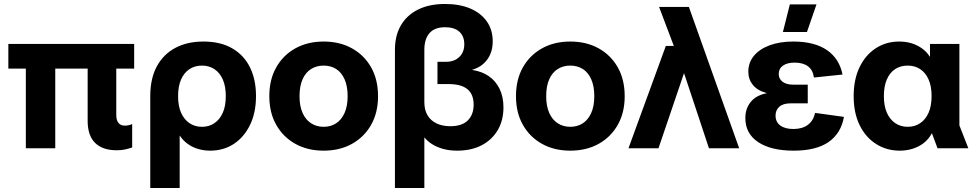

<svg xmlns="http://www.w3.org/2000/svg" viewBox="-20 -746 4907 966"><path d="M567 10Q496 10 458.5 -27Q421 -64 421 -138V-450H565V-168Q565 -141 576 -127.5Q587 -114 607 -114Q616 -114 625 -115.5Q634 -117 645 -122V-4Q624 3 606.5 6.5Q589 10 567 10ZM110 0V-450H258V0ZM22 -401V-525H655V-401Z M736 200V-262Q736 -351 769 -412Q802 -473 862 -505Q922 -537 1004 -537Q1089 -537 1148 -503Q1207 -469 1237.5 -407.5Q1268 -346 1268 -263Q1268 -179 1238 -117.5Q1208 -56 1156.5 -22Q1105 12 1037 12Q1006 12 977 3.5Q948 -5 924.5 -22Q901 -39 885 -63H884V200ZM996 -108Q1032 -108 1059 -126.5Q1086 -145 1101 -179Q1116 -213 1116 -262Q1116 -312 1101 -346Q1086 -380 1059 -398Q1032 -416 996 -416Q960 -416 933 -398Q906 -380 891 -346Q876 -312 876 -262Q876 -213 891 -179Q906 -145 933 -126.5Q960 -108 996 -108Z M1608 12Q1528 12 1466.5 -22Q1405 -56 1370 -117.5Q1335 -179 1335 -262Q1335 -346 1370 -407.5Q1405 -469 1466.5 -503Q1528 -537 1608 -537Q1689 -537 1750.5 -503Q1812 -469 1847 -407.5Q1882 -346 1882 -262Q1882 -179 1847 -117.5Q1812 -56 1750.5 -22Q1689 12 1608 12ZM1608 -108Q1644 -108 1671 -125.5Q1698 -143 1713.5 -177.5Q1729 -212 1729 -262Q1729 -313 1713.5 -347.5Q1698 -382 1671 -399Q1644 -416 1608 -416Q1573 -416 1545.5 -399Q1518 -382 1502.5 -347.5Q1487 -313 1487 -262Q1487 -212 1502.5 -177.5Q1518 -143 1545.5 -125.5Q1573 -108 1608 -108Z M1967 200V-495Q1967 -567 1997 -618.5Q2027 -670 2083.5 -698Q2140 -726 2219 -726Q2293 -726 2346.5 -703Q2400 -680 2429.5 -638Q2459 -596 2459 -538Q2459 -484 2431.5 -446.5Q2404 -409 2356 -395V-394Q2404 -387 2439 -363Q2474 -339 2493.5 -299Q2513 -259 2513 -206Q2513 -140 2484 -91Q2455 -42 2403 -15Q2351 12 2280 12Q2241 12 2209 3Q2177 -6 2153.5 -21Q2130 -36 2116 -54H2115V200ZM2245 -111Q2305 -111 2334 -140.5Q2363 -170 2363 -219Q2363 -272 2331.5 -297.5Q2300 -323 2237 -323H2181V-435H2224Q2252 -435 2272.5 -446Q2293 -457 2304.5 -476.5Q2316 -496 2316 -523Q2316 -564 2291 -586.5Q2266 -609 2219 -609Q2167 -609 2141 -579.5Q2115 -550 2115 -495V-232Q2115 -193 2131 -166Q2147 -139 2176.5 -125Q2206 -111 2245 -111Z M2849 12Q2769 12 2707.5 -22Q2646 -56 2611 -117.5Q2576 -179 2576 -262Q2576 -346 2611 -407.5Q2646 -469 2707.5 -503Q2769 -537 2849 -537Q2930 -537 2991.5 -503Q3053 -469 3088 -407.5Q3123 -346 3123 -262Q3123 -179 3088 -117.5Q3053 -56 2991.5 -22Q2930 12 2849 12ZM2849 -108Q2885 -108 2912 -125.5Q2939 -143 2954.5 -177.5Q2970 -212 2970 -262Q2970 -313 2954.5 -347.5Q2939 -382 2912 -399Q2885 -416 2849 -416Q2814 -416 2786.5 -399Q2759 -382 2743.5 -347.5Q2728 -313 2728 -262Q2728 -212 2743.5 -177.5Q2759 -143 2786.5 -125.5Q2814 -108 2849 -108Z M3547 0 3399 -446 3383 -481 3296 -711H3446L3699 0ZM3142 0 3330 -515H3461L3473 -403H3430L3293 0Z M3973 12Q3859 12 3794.5 -31Q3730 -74 3730 -152Q3730 -199 3756.5 -232.5Q3783 -266 3837 -277V-278Q3791 -290 3768 -318.5Q3745 -347 3745 -385Q3745 -431 3773 -465Q3801 -499 3852 -518Q3903 -537 3971 -537Q4078 -537 4140.5 -494Q4203 -451 4219 -371L4075 -356Q4070 -394 4045 -412.5Q4020 -431 3978 -431Q3941 -431 3919.5 -416Q3898 -401 3898 -374Q3898 -349 3917.5 -334.5Q3937 -320 3972 -320H4044V-226H3957Q3920 -226 3901 -209Q3882 -192 3882 -165Q3882 -132 3906 -114.5Q3930 -97 3972 -97Q4016 -97 4044 -117.5Q4072 -138 4081 -178L4226 -158Q4212 -76 4149.5 -32Q4087 12 3973 12ZM3919 -585 3954 -724H4088L4040 -585Z M4507 12Q4441 12 4388 -21.5Q4335 -55 4305 -116.5Q4275 -178 4275 -262Q4275 -346 4304.5 -407.5Q4334 -469 4386 -503Q4438 -537 4504 -537Q4537 -537 4565.5 -528.5Q4594 -520 4618 -503Q4642 -486 4658 -461H4659V-525H4807V-115L4852 0H4697L4669 -75H4668Q4652 -45 4627 -26Q4602 -7 4571.5 2.5Q4541 12 4507 12ZM4547 -108Q4583 -108 4610 -126.5Q4637 -145 4652 -179Q4667 -213 4667 -263Q4667 -312 4652 -346Q4637 -380 4610 -398Q4583 -416 4547 -416Q4511 -416 4484 -398.5Q4457 -381 4442 -346.5Q4427 -312 4427 -263Q4427 -213 4442 -179Q4457 -145 4484 -126.5Q4511 -108 4547 -108Z"/></svg>

Font: TikTok Sans 24pt
Style: Bold
Weight: 700
Version: Version 4.000